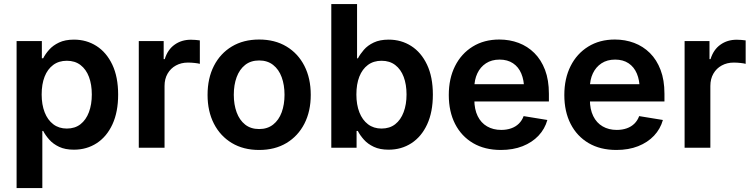

<svg xmlns="http://www.w3.org/2000/svg" viewBox="-20 -748 3813 972"><path d="M64 204.1V-540H191.9V-453.1H198.7Q209.5 -474.6 228.8 -496.3Q248 -518.1 278.8 -532.7Q309.6 -547.4 354.5 -547.4Q418 -547.4 468.5 -515.1Q519 -482.9 548.6 -420.7Q578.1 -358.4 578.1 -269Q578.1 -181.2 549.3 -118.7Q520.5 -56.2 469.7 -23.2Q418.9 9.8 354 9.8Q310.1 9.8 279.5 -4.6Q249 -19 229.5 -41Q210 -63 198.7 -85H194.3V204.1ZM318.4 -97.2Q359.4 -97.2 387.5 -119.1Q415.5 -141.1 430.2 -180.2Q444.8 -219.2 444.8 -269.5Q444.8 -320.3 430.4 -358.6Q416 -397 387.7 -418.7Q359.4 -440.4 318.4 -440.4Q277.8 -440.4 249.3 -419.2Q220.7 -397.9 205.8 -359.9Q190.9 -321.8 190.9 -269.5Q190.9 -218.3 206.1 -179.4Q221.2 -140.6 249.8 -118.9Q278.3 -97.2 318.4 -97.2Z M682.6 0V-540H808.6V-448.7H814Q828.6 -496.6 863.8 -521.7Q898.9 -546.9 946.3 -546.9Q957.5 -546.9 970 -545.9Q982.4 -544.9 991.7 -543.5V-424.8Q983.9 -427.2 966.1 -429.2Q948.2 -431.2 931.2 -431.2Q897.5 -431.2 870.6 -416.5Q843.8 -401.9 828.4 -375.2Q813 -348.6 813 -313V0Z M1292 11.2Q1212.4 11.2 1153.8 -23.9Q1095.2 -59.1 1063 -121.8Q1030.8 -184.6 1030.8 -267.6Q1030.8 -351.6 1063 -414.6Q1095.2 -477.5 1153.8 -512.7Q1212.4 -547.9 1292 -547.9Q1371.6 -547.9 1430.2 -512.7Q1488.8 -477.5 1521 -414.6Q1553.2 -351.6 1553.2 -267.6Q1553.2 -184.6 1521 -121.8Q1488.8 -59.1 1430.2 -23.9Q1371.6 11.2 1292 11.2ZM1292 -94.7Q1334 -94.7 1362.8 -117.4Q1391.6 -140.1 1406 -179.4Q1420.4 -218.8 1420.4 -268.1Q1420.4 -317.9 1406 -357.2Q1391.6 -396.5 1362.8 -419.2Q1334 -441.9 1292 -441.9Q1249.5 -441.9 1220.9 -419.2Q1192.4 -396.5 1178 -357.4Q1163.6 -318.4 1163.6 -268.1Q1163.6 -218.8 1178 -179.4Q1192.4 -140.1 1220.9 -117.4Q1249.5 -94.7 1292 -94.7Z M1947.3 9.8Q1903.3 9.8 1872.6 -4.6Q1841.8 -19 1822.3 -41Q1802.7 -63 1791.5 -85H1785.2V0H1657.2V-727.5H1787.6V-452.6H1792Q1803.2 -474.1 1822.3 -496.1Q1841.3 -518.1 1872.1 -532.7Q1902.8 -547.4 1947.8 -547.4Q2011.2 -547.4 2061.8 -515.1Q2112.3 -482.9 2141.8 -420.7Q2171.4 -358.4 2171.4 -269Q2171.4 -181.2 2142.6 -118.7Q2113.8 -56.2 2063 -23.2Q2012.2 9.8 1947.3 9.8ZM1911.6 -97.2Q1952.6 -97.2 1980.7 -119.1Q2008.8 -141.1 2023.4 -180.2Q2038.1 -219.2 2038.1 -269.5Q2038.1 -320.3 2023.7 -358.6Q2009.3 -397 1981 -418.7Q1952.6 -440.4 1911.6 -440.4Q1871.1 -440.4 1842.5 -419.2Q1814 -397.9 1799.1 -359.9Q1784.2 -321.8 1784.2 -269.5Q1784.2 -218.3 1799.3 -179.4Q1814.5 -140.6 1843 -118.9Q1871.6 -97.2 1911.6 -97.2Z M2515.6 11.2Q2434.1 11.2 2375 -23.4Q2315.9 -58.1 2283.9 -120.6Q2252 -183.1 2252 -267.1Q2252 -350.6 2283.7 -413.6Q2315.4 -476.6 2373 -512.2Q2430.7 -547.9 2507.8 -547.9Q2560.1 -547.9 2605.5 -530.8Q2650.9 -513.7 2685.3 -479.5Q2719.7 -445.3 2739.3 -394Q2758.8 -342.8 2758.8 -273.4V-234.4H2310.1V-321.8H2693.8L2633.3 -296.9Q2633.3 -341.8 2619.1 -375.5Q2605 -409.2 2577.1 -427.7Q2549.3 -446.3 2509.3 -446.3Q2468.8 -446.3 2440.2 -427.5Q2411.6 -408.7 2396.5 -376.5Q2381.3 -344.2 2381.3 -303.7V-244.1Q2381.3 -194.8 2398.2 -160.4Q2415 -126 2445.8 -108.2Q2476.6 -90.3 2517.6 -90.3Q2545.4 -90.3 2568.1 -98.4Q2590.8 -106.4 2606.7 -122.1Q2622.6 -137.7 2630.9 -160.2L2751 -140.6Q2738.3 -95.2 2706.1 -61Q2673.8 -26.9 2625.5 -7.8Q2577.1 11.2 2515.6 11.2Z M3100.6 11.2Q3019 11.2 2960 -23.4Q2900.9 -58.1 2868.9 -120.6Q2836.9 -183.1 2836.9 -267.1Q2836.9 -350.6 2868.7 -413.6Q2900.4 -476.6 2958 -512.2Q3015.6 -547.9 3092.8 -547.9Q3145 -547.9 3190.4 -530.8Q3235.8 -513.7 3270.3 -479.5Q3304.7 -445.3 3324.2 -394Q3343.8 -342.8 3343.8 -273.4V-234.4H2895V-321.8H3278.8L3218.3 -296.9Q3218.3 -341.8 3204.1 -375.5Q3189.9 -409.2 3162.1 -427.7Q3134.3 -446.3 3094.2 -446.3Q3053.7 -446.3 3025.1 -427.5Q2996.6 -408.7 2981.4 -376.5Q2966.3 -344.2 2966.3 -303.7V-244.1Q2966.3 -194.8 2983.2 -160.4Q3000 -126 3030.8 -108.2Q3061.5 -90.3 3102.5 -90.3Q3130.4 -90.3 3153.1 -98.4Q3175.8 -106.4 3191.7 -122.1Q3207.5 -137.7 3215.8 -160.2L3335.9 -140.6Q3323.2 -95.2 3291 -61Q3258.8 -26.9 3210.4 -7.8Q3162.1 11.2 3100.6 11.2Z M3445.8 0V-540H3571.8V-448.7H3577.1Q3591.8 -496.6 3627 -521.7Q3662.1 -546.9 3709.5 -546.9Q3720.7 -546.9 3733.2 -545.9Q3745.6 -544.9 3754.9 -543.5V-424.8Q3747.1 -427.2 3729.2 -429.2Q3711.4 -431.2 3694.3 -431.2Q3660.6 -431.2 3633.8 -416.5Q3606.9 -401.9 3591.6 -375.2Q3576.2 -348.6 3576.2 -313V0Z"/></svg>

Font: V-Inter
Style: SemiBold-600
Weight: 600
Designer: Rasmus Andersson
Foundry: rsms
Version: Version 4.000;git-4146feb